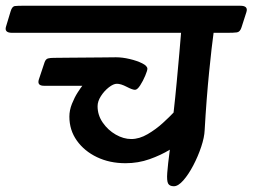

<svg xmlns="http://www.w3.org/2000/svg" viewBox="-76 -626 878 667"><path d="M-55 -534 -39 -587Q-34 -604 -24 -605Q-14 -606 0 -606H759Q787 -606 780 -584L763 -531Q758 -515 747 -513.5Q736 -512 714 -512H666Q663 -491 659 -456Q655 -421 650.5 -376Q646 -331 642 -279.5Q638 -228 635 -174Q634 -149 623 -116Q612 -83 595.5 -51.5Q579 -20 561 0.5Q543 21 528 21Q513 21 508 11.5Q503 2 505 -25.5Q507 -53 514 -106Q483 -87 443.5 -73Q404 -59 360 -59Q305 -59 261 -80Q217 -101 191 -137.5Q165 -174 165 -221Q165 -243 174 -265.5Q183 -288 194 -305Q205 -322 210 -328H77Q52 -328 59 -350L79 -410Q83 -421 91 -423Q99 -425 110 -425Q129 -425 158.5 -425.5Q188 -426 221 -426Q254 -426 282.5 -426.5Q311 -427 327 -427Q349 -427 374.5 -421Q400 -415 418 -406Q436 -397 436 -387Q436 -381 428.5 -363Q421 -345 411 -329.5Q401 -314 393 -314Q384 -314 364 -324.5Q344 -335 330 -335Q318 -335 302 -322.5Q286 -310 274.5 -292Q263 -274 263 -257Q263 -226 281 -200Q299 -174 326 -158.5Q353 -143 380 -143Q408 -143 437 -160Q466 -177 490 -199Q514 -221 527 -235Q533 -288 538 -342Q543 -396 547 -441Q551 -486 553 -512H-34Q-62 -512 -55 -534Z"/></svg>

Font: Alkatra
Style: Regular
Weight: 400
Designer: Suman Bhandary
Version: Version 1.100;gftools[0.9.22]